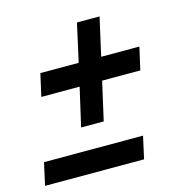

<svg xmlns="http://www.w3.org/2000/svg" viewBox="-107 -675 728 767"><g transform="rotate(-15 257.5 -291.0)"><path d="M186 -180.5 222.5 -339.5H64L85 -432.5H243.5L278.5 -590H372L336.5 -432.5H494.5L473.5 -339.5H315.5L279.5 -180.5ZM-13.5 7.5 7 -85H416.5L396 7.5Z"/></g></svg>

Font: Besley* Condensed Heavy
Style: Italic
Weight: 800
Width: 3
Italic angle: -13°
Designer: Owen Earl
Foundry: indestructible type*
Version: Version 3.000; ttfautohint (v1.8.3)